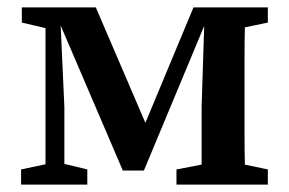

<svg xmlns="http://www.w3.org/2000/svg" viewBox="-20 -499 781 519"><path d="M37 0V-41L103 -55V-423L39 -438V-479H239L373 -167L503 -479H704V-438L642 -425Q641 -388 641 -345Q641 -302 641 -269V-210Q641 -177 641 -134Q641 -91 642 -54L704 -41V0H457V-41L525 -54V-211L532 -429L369 -38H312L144 -430L154 -210V-56L216 -41V0Z"/></svg>

Font: Source Serif Pro SemiBold
Style: Regular
Weight: 600
Designer: Frank Grießhammer
Foundry: Adobe Systems Incorporated
Version: Version 3.001;hotconv 1.0.111;makeotfexe 2.5.65597